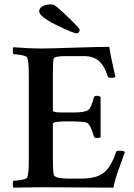

<svg xmlns="http://www.w3.org/2000/svg" viewBox="-20 -865 622 888"><path d="M335.9 -710.9Q317.4 -710.9 239.3 -750Q161.1 -789.1 161.1 -812.5Q161.1 -827.1 176.8 -835.9Q192.4 -844.7 213.9 -844.7Q225.6 -844.7 231.4 -841.8Q259.8 -820.3 304.2 -776.9Q348.6 -733.4 348.6 -727.5Q348.6 -721.7 344.7 -716.3Q340.8 -710.9 335.9 -710.9ZM168.9 -640.6Q200.2 -640.6 321.3 -644.5Q442.4 -648.4 485.4 -648.4Q489.3 -619.1 501 -566.9Q512.7 -514.6 513.7 -509.8Q508.8 -504.9 493.2 -504.9Q481.4 -504.9 478.5 -511.7Q462.9 -561.5 437 -583.5Q411.1 -605.5 369.1 -605.5H287.1Q232.4 -605.5 228.5 -594.7Q224.6 -584 224.6 -530.3V-353.5Q224.6 -344.7 265.6 -344.7H317.4Q373 -344.7 387.7 -356Q402.3 -367.2 414.1 -414.1Q416 -421.9 427.7 -421.9Q439.5 -421.9 445.3 -416V-230.5Q441.4 -226.6 428.7 -226.6Q417 -226.6 414.1 -234.4Q399.4 -287.1 382.8 -296.9Q369.1 -303.7 293.9 -303.7Q224.6 -303.7 224.6 -293V-127Q224.6 -62.5 230.5 -52.7Q242.2 -39.1 296.9 -39.1H357.4Q425.8 -39.1 460 -66.4Q495.1 -94.7 516.6 -162.1Q517.6 -168 530.3 -168Q551.8 -168 557.6 -162.1Q554.7 -153.3 543.5 -122.1Q532.2 -90.8 526.4 -74.7Q520.5 -58.6 513.7 -35.2Q506.8 -11.7 504.9 2.9Q479.5 2.9 361.3 2Q243.2 1 169.9 1Q136.7 1 93.8 2Q50.8 2.9 42 2.9Q39.1 -2 39.1 -13.7Q39.1 -25.4 42 -29.3Q57.6 -29.3 80.6 -33.2Q103.5 -37.1 106.4 -44.9Q113.3 -65.4 113.3 -127V-515.6Q113.3 -577.1 106.4 -597.7Q103.5 -605.5 80.1 -609.9Q56.6 -614.3 42 -614.3Q39.1 -619.1 39.1 -630.9Q39.1 -642.6 42 -646.5Q120.1 -640.6 168.9 -640.6Z"/></svg>

Font: Crimson
Style: Semibold
Weight: 600
Version: Version 0.8